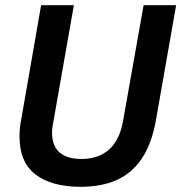

<svg xmlns="http://www.w3.org/2000/svg" viewBox="-20 -706 697 738"><path d="M290 12Q179 12 117 -35Q55 -82 55 -181Q55 -196 56.5 -213.5Q58 -231 62 -249L138 -686H264L186 -243Q184 -233 182 -220Q180 -207 180 -197Q180 -146 208.5 -120.5Q237 -95 293 -95Q359 -95 399.5 -131.5Q440 -168 453 -241L532 -686H657L579 -242Q563 -153 525 -96.5Q487 -40 428.5 -14Q370 12 290 12Z"/></svg>

Font: Archivo SemiCondensed SemiBold
Style: Italic
Weight: 600
Width: 4
Italic angle: -10°
Designer: Hector Gatti
Foundry: Omnibus-Type
Version: Version 2.001